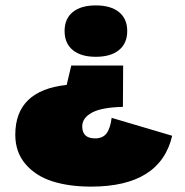

<svg xmlns="http://www.w3.org/2000/svg" viewBox="-20 -528 691 717"><path d="M424.3 -341.1Q393.6 -315.9 337.9 -315.9Q282.2 -315.9 251.7 -341.1Q221.2 -366.2 221.2 -412.1Q221.2 -458 251.7 -482.9Q282.2 -507.8 337.9 -507.8Q393.6 -507.8 424.3 -482.9Q455.1 -458 455.1 -412.1Q455.1 -366.2 424.3 -341.1ZM319.8 168.9Q237.3 168.9 175 148.9Q112.8 128.9 75 84.5Q37.1 40 37.1 -24.9Q37.1 -190.4 229 -210.9L246.1 -283.2H439.9L439 -128.9Q358.9 -127 323 -107.2Q287.1 -87.4 287.1 -56.2Q287.1 -11.2 335 -11.2Q363.3 -11.2 377.4 -29.3Q391.6 -47.4 397 -87.9L623 -21Q578.6 168.9 319.8 168.9Z"/></svg>

Font: Work Sans Black
Style: Regular
Weight: 900
Designer: Wei Huang
Foundry: Wei Huang
Version: Version 2.012